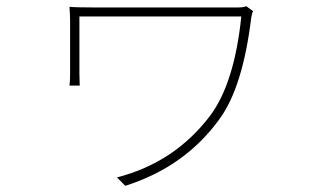

<svg xmlns="http://www.w3.org/2000/svg" viewBox="-20 -541 1040 619"><path d="M774 -521 796 -505Q792 -498 790 -484Q763 -262 689 -159Q577 -3 384 58L357 31Q544 -17 659 -170Q736 -275 758 -488H236V-303Q236 -298 236.5 -285Q237 -272 237 -265H204Q206 -279 206 -303V-475Q206 -491 204 -519Q222 -517 281 -517H748Q765 -517 774 -521Z"/></svg>

Font: Noto Sans Korean Thin
Style: Regular
Weight: 250
Designer: Ryoko NISHIZUKA  (kana & ideographs); Paul D. Hunt (Latin, Greek & Cyrillic); Wenlong ZHANG  (bopomofo); Sandoll Communi
Foundry: Adobe Systems Incorporated
Version: Version 1.0001;PS 1;hotconv 1.0.78;makeotf.lib2.5.61930